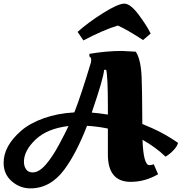

<svg xmlns="http://www.w3.org/2000/svg" viewBox="-49 -991 1002 1059"><path d="M119 48Q61 48 16 9Q-29 -30 -29 -93Q-29 -186 68 -270Q115 -311 191.5 -338.5Q268 -366 361 -371Q397 -462 453 -648Q454 -652 454 -662.5Q454 -673 444 -680V-694Q538 -710 623 -710L699 -706Q709 -696 719 -661.5Q729 -627 732 -570Q735 -513 736 -307Q846 -264 933 -203Q928 -184 910.5 -165Q893 -146 878 -136L864 -127Q810 -179 737 -220Q742 -80 775 -80Q786 -80 799 -85L823 -30Q751 12 672 12Q546 12 546 -139V-282Q487 -294 431 -297Q372 -145 306 -56Q229 48 119 48ZM782 -806 740 -770Q650 -829 601 -850Q523 -827 411 -768L379 -815Q438 -868 520.5 -919.5Q603 -971 636.5 -971Q670 -971 715 -911Q760 -851 782 -806ZM83 -99Q83 -74 95 -57Q107 -40 131 -40Q166 -40 203 -82.5Q240 -125 276.5 -193Q313 -261 329 -296Q211 -282 147 -221Q83 -160 83 -99ZM546 -403Q546 -567 537 -605Q536 -606 531 -606Q526 -606 525 -605Q523 -563 457 -370Q496 -367 546 -359Z"/></svg>

Font: Oleo Script Swash Caps
Style: Bold
Weight: 700
Designer: Soytutype
Foundry: Soytutype
Version: Version 1.002